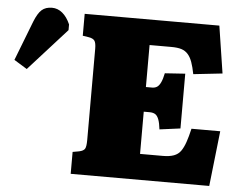

<svg xmlns="http://www.w3.org/2000/svg" viewBox="-303 -776 1044 838"><g transform="rotate(5 219.0 -357.5)"><path d="M36 0V-96L64 -101Q83 -105 89 -114.5Q95 -124 95 -154V-553Q95 -579 88 -588.5Q81 -598 62 -601L36 -605V-701H626L658 -494L531 -480Q525 -511 517.5 -532Q510 -553 498.5 -566Q487 -579 470 -584.5Q453 -590 425 -590H330V-406H357Q370 -406 379 -412Q388 -418 395 -433Q402 -448 407 -473L496 -479V-239L405 -227Q402 -254 396 -270Q390 -286 380.5 -292Q371 -298 355 -298H330V-113H430Q459 -113 478 -120Q497 -127 508 -142.5Q519 -158 527.5 -182.5Q536 -207 544 -242H670L643 0ZM-195 -439 -252 -474 -185 -647Q-170 -685 -153 -700Q-136 -715 -108 -715Q-83 -715 -62.5 -698Q-42 -681 -28 -649V-624Z"/></g></svg>

Font: Literata Black
Style: Regular
Weight: 900
Designer: Latin by Veronika Burian and Jose Scaglione. Greek by Irene Vlachou. Cyrillic by Vera Evstafieva.
Foundry: TypeTogether
Version: Version 3.103;gftools[0.9.29]